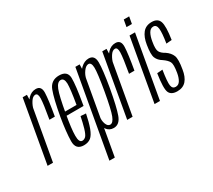

<svg xmlns="http://www.w3.org/2000/svg" viewBox="-201 -1058 1770 1598"><g transform="rotate(-30 684.0 -259.0)"><path d="M175 -324.5H227Q253 -471.5 255.2 -537.5Q257.5 -603.5 203.5 -603.5Q160.5 -603.5 127.8 -569Q95 -534.5 86 -481.5L104 -466.5Q110 -497.5 131 -530.8Q152 -564 177.5 -564Q202 -564 201 -515Q200 -466 175 -324.5ZM-30 0H22L114.5 -522L116.5 -598H75.5Z M319 3.5 326 -36Q294 -36 294.5 -101.5Q294.5 -166 318.5 -301Q345.5 -456.5 367 -511Q388.5 -564.5 420.5 -564.5Q453.5 -564.5 455.5 -511Q456 -459 432 -318.5H314.5L308.5 -282H478.5Q480.5 -292 481.5 -301Q510 -463 509 -534Q507 -604 427.5 -604Q349 -604 321.5 -531.5Q294 -459.5 266 -301Q243 -164.5 242 -80Q240.5 3.5 319 3.5ZM326 -36 319 3.5Q359.5 3.5 386 -17Q411 -37 431 -90Q450 -142.5 465 -218L414.5 -221.5Q403 -164 389 -115.5Q374.5 -67.5 360 -51.5Q344 -36 326 -36Z M437 220H489L621.5 -528.5L623 -598H582ZM606 3Q662.5 3 687.8 -67.2Q713 -137.5 742 -300Q770 -463 769.5 -533.2Q769 -603.5 711.5 -603.5Q670 -603.5 634.5 -569.5Q599 -535.5 591.5 -491.5L609.5 -462Q615.5 -499 639.2 -531.5Q663 -564 687 -564Q715 -564 716.5 -513Q718 -462 690 -300Q661.5 -138 641.2 -87Q621 -36 594 -36Q569.5 -36 557.2 -69Q545 -102 552 -139.5L523.5 -108.5Q515 -64.5 539.2 -30.8Q563.5 3 606 3Z M940 -324.5H992Q1018 -471.5 1020.2 -537.5Q1022.5 -603.5 968.5 -603.5Q925.5 -603.5 892.8 -569Q860 -534.5 851 -481.5L869 -466.5Q875 -497.5 896 -530.8Q917 -564 942.5 -564Q967 -564 966 -515Q965 -466 940 -324.5ZM735 0H787L879.5 -522L881.5 -598H840.5Z M998 0H1050L1155.5 -598.5H1103ZM1128 -738 1116 -671.5H1168L1180 -738Z M1217 3Q1272 3 1302.8 -32.2Q1333.5 -67.5 1343.5 -133Q1359.5 -224.5 1345.2 -260.5Q1331 -296.5 1290.5 -324Q1256.5 -342 1243.2 -366.2Q1230 -390.5 1242 -458.5Q1249.5 -506.5 1266.2 -535.5Q1283 -564.5 1310.5 -564.5Q1341 -564.5 1345.8 -523.5Q1350.5 -482.5 1335 -386.5L1388 -391Q1407 -514 1391.5 -559Q1376 -604 1317.5 -604Q1261.5 -604 1230.5 -565.8Q1199.5 -527.5 1189 -460Q1174.5 -373.5 1188.2 -339.5Q1202 -305.5 1240.5 -282.5Q1277.5 -257 1290.5 -232Q1303.5 -207 1290.5 -131Q1283.5 -89.5 1267.5 -62.8Q1251.5 -36 1223 -36Q1192.5 -36 1186.5 -70.2Q1180.5 -104.5 1198 -215.5L1145.5 -211.5Q1124.5 -74.5 1141.5 -35.8Q1158.5 3 1217 3Z"/></g></svg>

Font: Anybody ExtraCondensed Light
Style: Italic
Weight: 300
Width: 2
Italic angle: -10°
Version: Version 1.113;gftools[0.9.25]